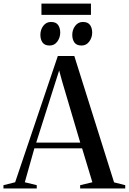

<svg xmlns="http://www.w3.org/2000/svg" viewBox="-48 -1064 728 1084"><path d="M37.5 -35 278.5 -748H371.5L596 -34.5L659 -18.5V0H404.5V-18.5L473.5 -35L415.5 -226.5H146L92 -35L159.5 -18.5V0H-28.5V-18.5ZM405 -259 303.5 -602 286 -666 265.5 -602 156.5 -259ZM231.5 -807Q204.5 -807 192.2 -824Q180 -841 180 -867Q180 -896.5 196.5 -918.2Q213 -940 239.5 -940H240.5Q268 -940 280 -923Q292 -906 292 -880Q292 -852 275.8 -829.5Q259.5 -807 232.5 -807ZM412 -807Q384.5 -807 372.2 -824Q360 -841 360 -867Q360 -896.5 376.8 -918.2Q393.5 -940 419.5 -940H420.5Q448 -940 460.2 -923Q472.5 -906 472.5 -880Q472.5 -852 456 -829.5Q439.5 -807 413 -807ZM465.5 -1043.5V-980H186V-1043.5Z"/></svg>

Font: Merriweather 144pt
Style: Regular
Weight: 400
Version: Version 2.100